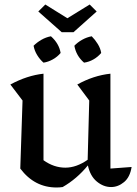

<svg xmlns="http://www.w3.org/2000/svg" viewBox="-20 -823 608 852"><path d="M70 -75 80 -377 26 -448Q100 -488 173 -496V-112Q219 -79 270 -79Q319 -79 369 -114L376 -377L323 -448Q395 -488 470 -496V-75L564 -82Q557 -37 530.5 -15Q504 7 473 7Q439 7 409.5 -17.5Q380 -42 370 -89Q321 -29 258 7Q245 9 231 9Q133 9 70 -75ZM378 -803 409 -772 306 -680H254L150 -772L181 -803L279 -742ZM206 -662Q242 -630 249 -588Q235 -571 214.5 -559.5Q194 -548 173 -545Q157 -559 145 -578.5Q133 -598 129 -620Q144 -635 164 -646.5Q184 -658 206 -662ZM387 -662Q402 -647 414 -627.5Q426 -608 429 -588Q415 -571 395 -559.5Q375 -548 353 -545Q318 -575 310 -620Q324 -635 344.5 -646.5Q365 -658 387 -662Z"/></svg>

Font: Piazzolla Medium
Style: Regular
Weight: 500
Designer: Juan Pablo del Peral
Foundry: Huerta Tipografica
Version: Version 1.330